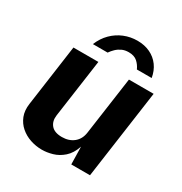

<svg xmlns="http://www.w3.org/2000/svg" viewBox="-168 -835 922 970"><g transform="rotate(30 293.0 -349.5)"><path d="M210.8 10Q176.2 9.8 143.7 -1.1Q111.2 -12.1 86.3 -33.6Q61.5 -55.1 49 -86.6Q36.6 -118.1 42.4 -159.2L92.4 -517H237.9L190.1 -177.8Q185.1 -142 204.4 -119Q223.7 -96.1 267.4 -96.1Q308.5 -96.1 335.9 -118.3Q363.2 -140.5 368.7 -180.3L416.2 -517H560.2L487.5 0H378.2L376 -102.6Q360.6 -57.2 332.7 -32.7Q304.9 -8.3 272.6 0.9Q240.3 10.2 210.8 10ZM168.8 -581.2Q185.5 -622.2 214.1 -650.6Q242.6 -679 279.1 -693.9Q315.6 -708.8 356.2 -708.8Q397.9 -708.8 430.6 -693.2Q463.3 -677.6 484.3 -648.9Q505.2 -620.2 511.7 -581.2H425.4Q415.8 -603.3 397.6 -619.9Q379.3 -636.4 346.8 -636.4Q324.5 -636.4 307.3 -628.4Q290.2 -620.3 277.2 -607.7Q264.2 -595.1 254.7 -581.2Z"/></g></svg>

Font: Public Sans Thin
Style: Italic
Weight: 100
Italic angle: -8°
Designer: The Public Sans project authors (U.S. Web Design System). Libre Franklin designed by Pablo Impallari and Rodrigo Fuenzal
Version: Version 2.000